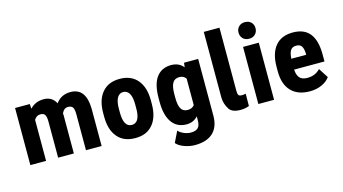

<svg xmlns="http://www.w3.org/2000/svg" viewBox="-96 -1072 2909 1630"><g transform="rotate(-15 1358.5 -256.5)"><path d="M179.7 -502 180.2 -499 183.1 -460.4Q230 -511.2 303.7 -511.2Q377.9 -511.2 410.2 -446.8Q456.1 -511.2 539.1 -511.2Q673.8 -511.2 677.2 -328.1V-3.4V0H674.3H543H539.6V-3.4V-318.4Q539.6 -360.4 527.3 -377.9Q515.6 -394.5 486.8 -394.5Q450.7 -394.5 432.1 -353L433.1 -338.4V-3.4V0H429.7H298.3H294.9V-3.4V-317.9Q294.9 -359.4 283.2 -377.4Q272 -395 242.7 -394.5Q209.5 -394.5 189 -360.8V-3.4V0H185.5H53.7H50.8V-3.4V-498.5V-502H53.7H176.8Z M900.4 -266.6V-234.9Q900.4 -106.4 972.2 -106.4Q1038.1 -106.4 1043.5 -212.9L1043.9 -266.6Q1043.9 -333 1024.4 -364.7Q1005.4 -395.5 971.2 -395.5Q938.5 -395.5 919.9 -364.7Q900.4 -333 900.4 -266.6ZM762.2 -235.4V-267.1Q762.2 -380.9 816.4 -445.8Q871.1 -511.2 971.2 -511.2Q1071.8 -511.2 1127 -445.8Q1181.6 -380.9 1181.2 -266.1V-234.4Q1181.2 -120.1 1127.4 -55.7Q1100.1 -23.4 1062 -6.8Q1022.9 9.3 972.2 9.3Q870.6 9.3 816.4 -55.7Q789.1 -87.9 775.6 -133.1Q762.2 -178.2 762.2 -235.4Z M1387.2 -266.1V-233.9Q1387.2 -166.5 1405.8 -136.2Q1423.8 -106.4 1463.4 -106.4Q1502.9 -106.4 1522.5 -133.3V-365.7Q1502 -395 1464.4 -394.5Q1425.3 -394.5 1406.7 -365.2Q1387.2 -334.5 1387.2 -266.1ZM1249.5 -229.5V-266.1Q1249.5 -389.2 1294.4 -449.7Q1339.8 -511.2 1423.8 -511.2Q1492.2 -511.2 1531.2 -462.9L1535.6 -499V-502H1538.6H1657.2H1660.2V-498.5V-3.4Q1660.2 94.2 1605.5 146Q1550.8 197.8 1445.3 197.8Q1401.4 197.8 1354.5 181.2Q1308.1 164.6 1285.2 138.2L1283.7 136.2L1284.7 134.3L1329.1 43.5L1331.1 39.6L1334 43Q1352.1 62 1381.3 73.7Q1411.6 85.9 1439 85.9Q1483.9 85.9 1502.9 65.9Q1522.5 45.9 1522.5 0V-34.2Q1483.4 9.3 1423.3 9.3Q1339.4 9.3 1294.4 -53.7Q1250.5 -116.2 1249.5 -229.5Z M1903.3 -711.4V-396.5V-156.2Q1903.3 -128.9 1910.6 -118.2Q1918 -108.4 1939 -108.4Q1939 -108.4 1939.5 -108.4Q1957.5 -108.4 1969.7 -111.8L1973.6 -112.8V-108.4L1972.7 -6.3V-4.4L1970.7 -3.4Q1936.5 9.3 1897 9.3Q1824.7 9.3 1799.3 -27.8Q1765.6 -78.6 1765.6 -137.2V-396.5V-711.4Z M2048.8 -628.4Q2048.8 -660.2 2069.3 -680.7Q2089.8 -701.2 2123.5 -701.2Q2157.2 -701.2 2177.7 -680.9Q2198.2 -660.6 2198.2 -628.4Q2198.2 -597.2 2178 -576.2Q2157.7 -555.2 2123.5 -555.2Q2089.4 -555.2 2069.1 -576.2Q2048.8 -597.2 2048.8 -628.4ZM2192.9 0H2189.9H2058.1H2054.7V-3.4V-498.5V-502H2058.1H2189.9H2192.9V-498.5V-3.4Z M2424.3 -298.8H2555.2V-307.6Q2554.2 -351.6 2540 -374Q2526.4 -395.5 2492.4 -395.5Q2458.5 -395.5 2443.1 -372.6Q2427.7 -349.6 2424.3 -298.8ZM2610.8 -11.7Q2564.5 9.3 2507.3 9.3Q2400.4 9.3 2343 -51.3Q2285.6 -111.8 2285.6 -224.1V-263.2Q2285.6 -381.8 2338.4 -446.3Q2391.1 -511.2 2493.2 -511.2Q2592.3 -511.2 2641.1 -450.2Q2689.5 -389.6 2690.4 -270.5V-207V-203.6H2687.5H2423.3Q2426.8 -153.3 2448.2 -129.9Q2470.2 -106 2516.1 -106.4Q2582.5 -106.4 2625.5 -150.4L2628.4 -153.3L2630.9 -149.9L2682.1 -70.3L2683.6 -68.4L2682.1 -66.9Q2669.9 -49.8 2652.1 -35.9Q2634.3 -22 2610.8 -11.7Z"/></g></svg>

Font: MAUL Condensed Bold
Style: Condensed Bold
Weight: 700
Designer: MAUL
Version: Version 1.0; 2020; ttfautohint (v1.8.3)